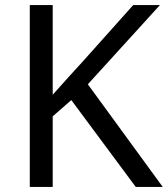

<svg xmlns="http://www.w3.org/2000/svg" viewBox="-20 -734 659 754"><path d="M619 0H513L260 -341L187 -277V0H97V-714H187V-362Q217 -396 248 -430Q279 -464 310 -498L503 -714H608L325 -403Z"/></svg>

Font: Noto Sans Test
Style: Regular
Weight: 400
Version: Version 1.002; ttfautohint (v1.8.4.7-5d5b)